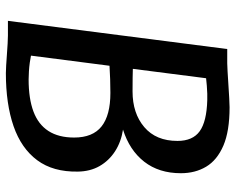

<svg xmlns="http://www.w3.org/2000/svg" viewBox="-94 -701 802 654"><g transform="rotate(90 307.0 -374.0)"><path d="M229 7Q220 7 203 6Q186 5 166 3.5Q146 2 128.5 1Q111 0 101 0H51L147 -747H195.5Q203.5 -747 223.8 -748.2Q244 -749.5 268.5 -751Q293 -752.5 314.2 -753.8Q335.5 -755 345.5 -755Q427 -755 476.2 -733.8Q525.5 -712.5 547.8 -675.2Q570 -638 570 -589Q570 -514.5 530.8 -464.2Q491.5 -414 421.5 -392Q463.5 -385.5 495.5 -364.8Q527.5 -344 545.8 -312Q564 -280 564.5 -238Q566 -154 525.8 -99.8Q485.5 -45.5 409.8 -19.2Q334 7 229 7ZM250.5 -70.5Q316 -70.5 360 -87Q404 -103.5 426.2 -138Q448.5 -172.5 448.5 -225.5Q448.5 -289 410.5 -319Q372.5 -349 296.5 -349Q273 -349 249.8 -348.2Q226.5 -347.5 204 -346L169.5 -78.5Q178.5 -76.5 193 -74.5Q207.5 -72.5 223.2 -71.5Q239 -70.5 250.5 -70.5ZM214.5 -425.5Q228.5 -425 244.8 -424.8Q261 -424.5 291.5 -424.5Q366 -424.5 413 -464.5Q460 -504.5 460 -577.5Q460 -629.5 427 -653.2Q394 -677 321 -679Q312 -679.5 299 -679Q286 -678.5 272.2 -677.5Q258.5 -676.5 246.5 -675Z"/></g></svg>

Font: Koeln Type Sans
Style: Italic
Weight: 400
Italic angle: -7.5°
Designer: Eben Sorkin
Foundry: Eben Sorkin
Version: Version 2.001